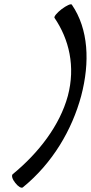

<svg xmlns="http://www.w3.org/2000/svg" viewBox="-20 -853 428 906"><path d="M237 -769C306 -668 337 -539 300 -400C262 -261 163 -132 40 -31C33 -25 38 -7 52 10C65 27 81 37 88 31C229 -84 320 -241 363 -400C405 -559 398 -716 319 -831C315 -837 294 -827 271 -810C249 -793 234 -775 237 -769Z"/></svg>

Font: Nupuram Condensed Oblique
Style: Regular
Weight: 400
Width: 3
Designer: Santhosh Thottingal (santhosh.thottingal@gmail.com)
Foundry: SMC
Version: Version 1.000